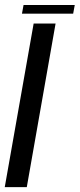

<svg xmlns="http://www.w3.org/2000/svg" viewBox="-29 -772 329 792"><path d="M-9.4 0H81.5L200.3 -675H109.8ZM61.6 -715.7H272.8L279.4 -751.5H68.2Z"/></svg>

Font: Anybody Thin Condensed
Style: Italic
Weight: 100
Width: 3
Italic angle: -10°
Version: Version 1.113;gftools[0.9.25]